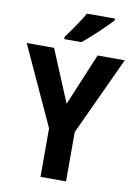

<svg xmlns="http://www.w3.org/2000/svg" viewBox="-100 -995 749 1059"><g transform="rotate(10 274.5 -465.5)"><path d="M274.9 -421.9 397 -713.9H549.3L346.2 -276.4V0H203.1V-272L0 -713.9H153.3ZM456.5 -931.2V-921.4Q444.3 -907.7 424.8 -888.2Q405.3 -868.7 382.6 -847.2Q359.9 -825.7 337.2 -805.7Q314.5 -785.6 296.4 -771H200.2V-784.2Q217.3 -806.6 235.1 -832Q252.9 -857.4 269.8 -883.1Q286.6 -908.7 298.8 -931.2Z"/></g></svg>

Font: Open Sans SemiCondensed
Style: Bold
Weight: 700
Width: 4
Designer: Monotype Design Team
Foundry: Monotype Imaging Inc.
Version: Version 3.003